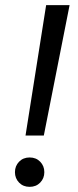

<svg xmlns="http://www.w3.org/2000/svg" viewBox="-20 -720 303 745"><path d="M79 -194 159 -700H250L150 -194ZM95 5Q70 5 54 -11.5Q38 -28 38 -52Q38 -76 54 -92.5Q70 -109 95 -109Q120 -109 136 -92.5Q152 -76 152 -52Q152 -28 136 -11.5Q120 5 95 5Z"/></svg>

Font: DM Sans 10pt
Style: Italic
Weight: 400
Italic angle: -10°
Version: Version 4.004;gftools[0.9.30]